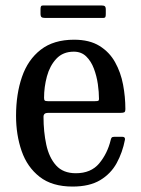

<svg xmlns="http://www.w3.org/2000/svg" viewBox="-20 -676 520 706"><path d="M39 -250Q39 -330 60.8 -393.2Q82.5 -456.5 129.8 -493.2Q177 -530 252.5 -530Q309 -530 345.8 -507.2Q382.5 -484.5 403.2 -447.2Q424 -410 432.5 -365Q441 -320 441 -275.5Q441 -265.5 437.2 -263.2Q433.5 -261 423 -261H156.5Q140 -261 140 -246.5Q140 -191.5 150.2 -144Q160.5 -96.5 186.2 -67.8Q212 -39 259 -39Q314.5 -39 344.8 -75.2Q375 -111.5 387 -161Q388 -166.5 390.5 -169.8Q393 -173 400.5 -173H429.5Q441 -173 439.5 -162.5Q430.5 -115.5 409 -76.2Q387.5 -37 348.2 -13.5Q309 10 247 10Q171.5 10 125.8 -25.8Q80 -61.5 59.5 -120.8Q39 -180 39 -250ZM156 -304H329.5Q339 -304 341.5 -305.5Q344 -307 344 -312Q344 -337 339.8 -366.8Q335.5 -396.5 325.2 -423.8Q315 -451 297 -468.5Q279 -486 251.5 -486Q211.5 -486 187.2 -460Q163 -434 152.5 -395Q142 -356 142 -316.5Q142 -309 144.5 -306.5Q147 -304 156 -304ZM129 -626V-642.5Q129 -649.5 130.8 -652.8Q132.5 -656 139 -656H352Q361.5 -656 365.2 -653.2Q369 -650.5 369 -640.5V-625Q369 -617 367.5 -613.5Q366 -610 358 -610H146.5Q137 -610 133 -612.8Q129 -615.5 129 -626Z"/></svg>

Font: Besley* Narrow
Style: Regular
Weight: 400
Width: 4
Designer: Owen Earl
Foundry: indestructible type*
Version: Version 3.000; ttfautohint (v1.8.3)